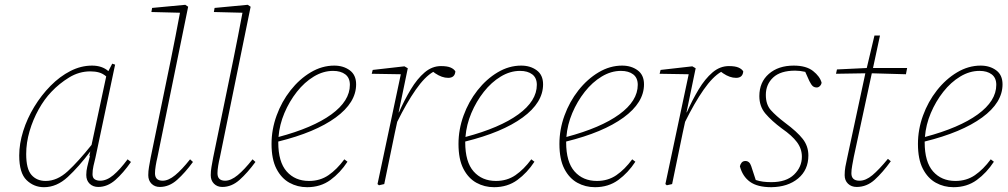

<svg xmlns="http://www.w3.org/2000/svg" viewBox="-20 -766 4196 799"><path d="M89 -125Q89 -63 111 -38Q133 -13 170 -13Q218 -13 262 -53.5Q306 -94 361 -163L422 -448Q408 -460 392 -464.5Q376 -469 356 -469Q309 -469 267.5 -443.5Q226 -418 194 -384Q165 -354 141 -311Q117 -268 103 -220Q89 -172 89 -125ZM389 12Q367 12 353 -1.5Q339 -15 339 -38Q339 -55 343 -71.5Q347 -88 354 -116L352 -119L356 -136Q308 -72 262 -29.5Q216 13 163 13Q121 13 90.5 -16.5Q60 -46 60 -119Q60 -168 76.5 -220.5Q93 -273 122.5 -321.5Q152 -370 190.5 -409Q229 -448 273 -470.5Q317 -493 363 -493Q405 -493 431 -470L447 -501L459 -497L377 -109Q373 -93 369 -75.5Q365 -58 365 -41Q365 -26 374 -20Q383 -14 397 -14Q424 -14 451.5 -37Q479 -60 511 -103L525 -92Q493 -46 460 -17Q427 12 389 12Z M645 12Q624 12 610.5 -1.5Q597 -15 597 -37Q597 -54 600 -71Q603 -88 607 -110L691 -518Q701 -568 710.5 -616Q720 -664 729 -713L610 -716L613 -733L751 -746L763 -738L635 -111Q631 -95 628 -76.5Q625 -58 625 -45Q625 -14 657 -14Q681 -14 709 -37Q737 -60 771 -103L783 -92Q750 -47 717 -17.5Q684 12 645 12Z M905 12Q884 12 870.5 -1.5Q857 -15 857 -37Q857 -54 860 -71Q863 -88 867 -110L951 -518Q961 -568 970.5 -616Q980 -664 989 -713L870 -716L873 -733L1011 -746L1023 -738L895 -111Q891 -95 888 -76.5Q885 -58 885 -45Q885 -14 917 -14Q941 -14 969 -37Q997 -60 1031 -103L1043 -92Q1010 -47 977 -17.5Q944 12 905 12Z M1366 -471Q1325 -471 1286 -447.5Q1247 -424 1215.5 -384Q1184 -344 1163.5 -295.5Q1143 -247 1139 -196Q1282 -234 1359 -290Q1436 -346 1436 -413Q1436 -442 1417 -456.5Q1398 -471 1366 -471ZM1258 13Q1218 13 1184.5 -5.5Q1151 -24 1130.5 -63.5Q1110 -103 1110 -167Q1110 -227 1131 -285Q1152 -343 1189 -390Q1226 -437 1273 -465Q1320 -493 1371 -493Q1409 -493 1435.5 -473.5Q1462 -454 1462 -415Q1462 -339 1377 -277Q1292 -215 1138 -177V-174Q1138 -92 1173 -52.5Q1208 -13 1266 -13Q1312 -13 1347 -37Q1382 -61 1413 -103L1426 -93Q1396 -47 1355 -17Q1314 13 1258 13Z M1551 0 1648 -457 1527 -459 1531 -475 1663 -490 1677 -482 1639 -299 1640 -298Q1663 -350 1689.5 -394Q1716 -438 1747 -464.5Q1778 -491 1815 -491Q1841 -491 1855 -485Q1869 -479 1875 -469Q1873 -442 1845 -442Q1819 -442 1791 -461L1783 -467Q1748 -447 1710 -392.5Q1672 -338 1633 -259L1623 -213Q1612 -160 1601 -106.5Q1590 -53 1579 0L1557 5Z M2144 -471Q2103 -471 2064 -447.5Q2025 -424 1993.5 -384Q1962 -344 1941.5 -295.5Q1921 -247 1917 -196Q2060 -234 2137 -290Q2214 -346 2214 -413Q2214 -442 2195 -456.5Q2176 -471 2144 -471ZM2036 13Q1996 13 1962.5 -5.5Q1929 -24 1908.5 -63.5Q1888 -103 1888 -167Q1888 -227 1909 -285Q1930 -343 1967 -390Q2004 -437 2051 -465Q2098 -493 2149 -493Q2187 -493 2213.5 -473.5Q2240 -454 2240 -415Q2240 -339 2155 -277Q2070 -215 1916 -177V-174Q1916 -92 1951 -52.5Q1986 -13 2044 -13Q2090 -13 2125 -37Q2160 -61 2191 -103L2204 -93Q2174 -47 2133 -17Q2092 13 2036 13Z M2564 -471Q2523 -471 2484 -447.5Q2445 -424 2413.5 -384Q2382 -344 2361.5 -295.5Q2341 -247 2337 -196Q2480 -234 2557 -290Q2634 -346 2634 -413Q2634 -442 2615 -456.5Q2596 -471 2564 -471ZM2456 13Q2416 13 2382.5 -5.5Q2349 -24 2328.5 -63.5Q2308 -103 2308 -167Q2308 -227 2329 -285Q2350 -343 2387 -390Q2424 -437 2471 -465Q2518 -493 2569 -493Q2607 -493 2633.5 -473.5Q2660 -454 2660 -415Q2660 -339 2575 -277Q2490 -215 2336 -177V-174Q2336 -92 2371 -52.5Q2406 -13 2464 -13Q2510 -13 2545 -37Q2580 -61 2611 -103L2624 -93Q2594 -47 2553 -17Q2512 13 2456 13Z M2749 0 2846 -457 2725 -459 2729 -475 2861 -490 2875 -482 2837 -299 2838 -298Q2861 -350 2887.5 -394Q2914 -438 2945 -464.5Q2976 -491 3013 -491Q3039 -491 3053 -485Q3067 -479 3073 -469Q3071 -442 3043 -442Q3017 -442 2989 -461L2981 -467Q2946 -447 2908 -392.5Q2870 -338 2831 -259L2821 -213Q2810 -160 2799 -106.5Q2788 -53 2777 0L2755 5Z M3190 13Q3132 13 3101 -9.5Q3070 -32 3059 -74Q3061 -83 3066.5 -89.5Q3072 -96 3082 -96Q3099 -96 3106 -75L3125 -17Q3140 -12 3155.5 -10Q3171 -8 3190 -8Q3252 -8 3284.5 -39.5Q3317 -71 3317 -114Q3317 -147 3296.5 -174.5Q3276 -202 3234 -231Q3191 -263 3165.5 -293Q3140 -323 3140 -366Q3140 -424 3179.5 -458.5Q3219 -493 3283 -493Q3335 -493 3363.5 -470.5Q3392 -448 3399 -422Q3398 -414 3392 -408Q3386 -402 3379 -402Q3369 -402 3362.5 -407.5Q3356 -413 3348 -429L3331 -467Q3309 -472 3289 -472Q3228 -472 3197.5 -443.5Q3167 -415 3167 -371Q3167 -331 3188 -307.5Q3209 -284 3247 -255Q3297 -218 3320.5 -188Q3344 -158 3344 -119Q3344 -59 3301.5 -23.5Q3259 12 3190 13Z M3545 12Q3523 12 3509 -1.5Q3495 -15 3495 -37Q3495 -55 3498 -72Q3501 -89 3506 -111L3579 -451L3581 -461L3459 -459L3463 -477L3587 -483L3619 -618H3642L3613 -483H3755L3750 -457L3608 -461L3533 -113Q3530 -97 3526.5 -78Q3523 -59 3523 -45Q3523 -14 3557 -14Q3583 -14 3610.5 -37Q3638 -60 3675 -105L3687 -95Q3653 -48 3620 -18Q3587 12 3545 12Z M4056 -471Q4015 -471 3976 -447.5Q3937 -424 3905.5 -384Q3874 -344 3853.5 -295.5Q3833 -247 3829 -196Q3972 -234 4049 -290Q4126 -346 4126 -413Q4126 -442 4107 -456.5Q4088 -471 4056 -471ZM3948 13Q3908 13 3874.5 -5.5Q3841 -24 3820.5 -63.5Q3800 -103 3800 -167Q3800 -227 3821 -285Q3842 -343 3879 -390Q3916 -437 3963 -465Q4010 -493 4061 -493Q4099 -493 4125.5 -473.5Q4152 -454 4152 -415Q4152 -339 4067 -277Q3982 -215 3828 -177V-174Q3828 -92 3863 -52.5Q3898 -13 3956 -13Q4002 -13 4037 -37Q4072 -61 4103 -103L4116 -93Q4086 -47 4045 -17Q4004 13 3948 13Z"/></svg>

Font: Source Serif 4 SmText ExtraLight
Style: Italic
Weight: 200
Italic angle: -12°
Designer: Frank Grießhammer
Foundry: Adobe
Version: Version 4.005;hotconv 1.1.0;makeotfexe 2.6.0